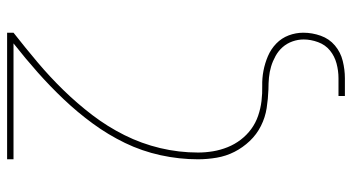

<svg xmlns="http://www.w3.org/2000/svg" viewBox="-245 -530 990 540"><g transform="rotate(-90 250.0 -260.0)"><path d="M250 215V197H300Q321 197 341.5 191.5Q362 186 378 173Q394 160 401.5 139.5Q409 119 409 99Q409 83 403.5 67.5Q398 52 387.5 40Q377 28 362.5 20Q348 12 333 7.5Q318 3 302 1.5Q286 0 270 0H269Q242 -1 216 -5Q190 -9 166 -21Q142 -33 123.5 -52.5Q105 -72 93 -95.5Q81 -119 76.5 -145.5Q72 -172 72 -198Q72 -251 83.5 -303.5Q95 -356 118 -403.5Q141 -451 172.5 -494Q204 -537 240.5 -575.5Q277 -614 316.5 -649Q356 -684 398 -717H72V-735H428V-717Q386 -684 345 -649.5Q304 -615 266.5 -576.5Q229 -538 196.5 -495.5Q164 -453 140 -405Q116 -357 103.5 -304.5Q91 -252 91 -198Q91 -177 94.5 -156Q98 -135 106 -115Q114 -95 127 -78Q140 -61 157 -48.5Q174 -36 194.5 -29Q215 -22 236 -19.5Q257 -17 278.5 -17.5Q300 -18 321 -14Q342 -10 362 -1.5Q382 7 397.5 22Q413 37 420.5 57Q428 77 428 98Q428 123 419.5 147Q411 171 392 187Q373 203 348.5 209Q324 215 300 215Z"/></g></svg>

Font: Iosevka SS18 Thin
Style: Regular
Weight: 100
Monospace: yes
Designer: Belleve Invis
Foundry: Belleve Invis
Version: Version 25.1.1; ttfautohint (v1.8.4)